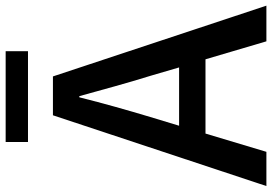

<svg xmlns="http://www.w3.org/2000/svg" viewBox="-158 -780 939 662"><g transform="rotate(-90 311.0 -449.5)"><path d="M465 -899H152V-822H465ZM208 -301 238 -400C262 -480 285 -561 306 -645H310C333 -562 355 -480 380 -400L409 -301ZM499 0H622L378 -736H244L0 0H118L181 -210H437Z"/></g></svg>

Font: Genne Gothic Medium
Style: Regular
Weight: 500
Designer: Ryoko NISHIZUKA (kana & ideographs); Paul D. Hunt (Latin, Greek & Cyrillic); Wenlong ZHANG (bopomofo); Sandoll Communica
Foundry: Adobe Systems Incorporated
Version: Version 1.004;PS 1.004;hotconv 16.6.51;makeotf.lib2.5.65220